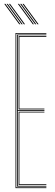

<svg xmlns="http://www.w3.org/2000/svg" viewBox="-20 -970 284 990"><path d="M60 0V-800H219V-796H64V-4H219V0ZM76 -16V-394H209V-390H80V-20H219V-16ZM68 -8V-792H219V-788H72V-402H209V-398H72V-12H219V-8ZM76 -406V-784H219V-780H80V-410H209V-406ZM103 -845 26 -950H32L109 -845ZM79 -845 2 -950H8L85 -845ZM91 -845 14 -950H20L97 -845ZM173 -845 96 -950H102L179 -845ZM149 -845 72 -950H78L155 -845ZM161 -845 84 -950H90L167 -845Z"/></svg>

Font: Big Shoulders Inline Thin
Style: Regular
Weight: 100
Designer: Patric King
Foundry: XO Type Co
Version: Version 2.002